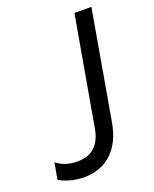

<svg xmlns="http://www.w3.org/2000/svg" viewBox="-134 -776 683 852"><g transform="rotate(-20 207.5 -350.0)"><path d="M115 0C227 0 293 -73 313 -184L403 -700H323L233 -188C221 -118 184 -76 111 -76C69 -76 36 -89 13 -108L-1 -30C28 -13 69 0 115 0Z"/></g></svg>

Font: Fixel Display 20240404
Style: Italic
Weight: 400
Italic angle: -10°
Designer: AlfaBravo + MacPaw
Foundry: Kyrylo Tkachov, Marchela Mozhyna, Serhii Makarenko, Maria Weinstein, Zakhar Kryvoshyya
Version: Version 1.211;Glyphs 3.2 (3225)